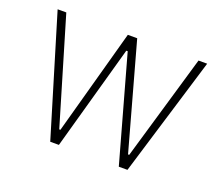

<svg xmlns="http://www.w3.org/2000/svg" viewBox="-92 -641 887 771"><g transform="rotate(20 352.0 -255.0)"><path d="M187 0 33 -510H70L204 -59H209L333 -510H373L498 -59H503L635 -510H672L517 0H480L355 -448H349L224 0Z"/></g></svg>

Font: Saira Semi Condensed Thin
Style: Regular
Weight: 100
Width: 4
Designer: Hector Gatti with collaboration of the Omnibus-Type team
Foundry: Omnibus-Type
Version: Version 1.001; ttfautohint (v1.8)